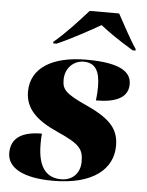

<svg xmlns="http://www.w3.org/2000/svg" viewBox="-54 -810 660 864"><g transform="rotate(5 275.5 -378.0)"><path d="M165 -613V-606H180C253 -638 335 -684 375 -707C406 -682 457 -646 524 -606H537V-613C514 -645 470 -728 449 -766H316C273 -718 221 -660 165 -613ZM218 10C401 10 487 -68 487 -171C487 -242 454 -288 343 -339C241 -385 226 -403 226 -447C226 -502 266 -536 309 -536C361 -536 383 -501 383 -429C383 -410 382 -390 379 -367C469 -367 524 -392 524 -453C524 -504 482 -546 321 -546C165 -546 71 -486 71 -380C71 -304 122 -254 219 -211C321 -166 339 -144 339 -87C339 -35 305 0 254 0C195 0 148 -35 148 -150C148 -164 148 -180 150 -197C61 -197 11 -166 11 -98C11 -30 84 10 218 10Z"/></g></svg>

Font: Noto Serif Display Black
Style: Italic
Weight: 900
Italic angle: -12°
Designer: Monotype Design Team
Foundry: Monotype Imaging Inc.
Version: Version 2.009